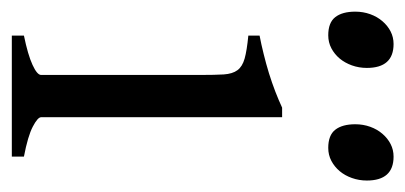

<svg xmlns="http://www.w3.org/2000/svg" viewBox="-212 -498 702 333"><g transform="rotate(90 139.5 -331.0)"><path d="M34.2 0V-21Q67.4 -27.8 85 -35.9Q102.5 -43.9 102.5 -50.8V-327.1Q102.5 -352.1 101.6 -367.4Q100.6 -382.8 94.2 -391.4Q87.9 -399.9 74 -403.8Q60.1 -407.7 34.2 -410.2V-429.7Q49.3 -432.6 66.2 -436.8Q83 -440.9 99.6 -446Q116.2 -451.2 131.3 -457Q146.5 -462.9 159.2 -468.8H175.8V-50.8Q175.8 -44.9 192.1 -36.4Q208.5 -27.8 244.1 -21V0ZM285.6 -615.7Q285.6 -602.1 281.2 -589.8Q276.9 -577.6 269.3 -568.6Q261.7 -559.6 251.5 -554.2Q241.2 -548.8 229 -548.8Q207 -548.8 197.5 -561Q188 -573.2 188 -595.7Q188 -609.4 192.4 -621.6Q196.8 -633.8 204.6 -642.8Q212.4 -651.9 222.4 -657Q232.4 -662.1 244.1 -662.1Q285.6 -662.1 285.6 -615.7ZM90.3 -615.7Q90.3 -602.1 85.9 -589.8Q81.5 -577.6 74 -568.6Q66.4 -559.6 56.2 -554.2Q45.9 -548.8 33.7 -548.8Q11.7 -548.8 2.2 -561Q-7.3 -573.2 -7.3 -595.7Q-7.3 -609.4 -2.9 -621.6Q1.5 -633.8 9.3 -642.8Q17.1 -651.9 27.1 -657Q37.1 -662.1 48.8 -662.1Q90.3 -662.1 90.3 -615.7Z"/></g></svg>

Font: Gentium
Style: Regular
Weight: 400
Designer: J. Victor Gaultney
Version: Version 1.03; 2011; OFL 1.1 release